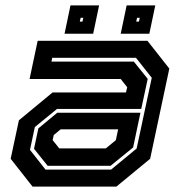

<svg xmlns="http://www.w3.org/2000/svg" viewBox="-20 -691 666 711"><path d="M100.5 0 19.5 -103 50 -245.5 174.5 -348.5H446.5L451 -368L427 -398.5H89.5L119.5 -540H526L607 -437L536 -103L411 0ZM156.5 -77 106 -140 122 -215.5 192 -273.5H500L473 -145L389.5 -77ZM148.5 -63H391.5L486 -141L542 -403L483.5 -477H173.5L170.5 -463H475.5L527 -399L503 -287.5H191L109 -220.5L91 -136ZM199.5 -141.5H372L409 -172L417.5 -212H204.5L179 -191L175 -172ZM427 -566 449 -671H555L533 -566ZM219 -566 241 -671H347L325 -566ZM275.5 -611H285.5L288.5 -625H278.5ZM484.5 -611H494.5L497.5 -625H487.5Z"/></svg>

Font: Tourney Thin
Style: Italic
Weight: 100
Italic angle: -12°
Designer: Tyler Finck
Foundry: Etcetera Type Co
Version: Version 1.015